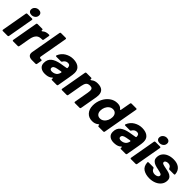

<svg xmlns="http://www.w3.org/2000/svg" viewBox="329 -2228 3690 3690"><g transform="rotate(45 2173.5 -383.5)"><path d="M176 -18Q173 0 155 0H27Q17 0 12 -6Q7 -12 9 -22L102 -549Q105 -567 123 -567H251Q261 -567 266 -561Q271 -555 269 -545ZM115 -676Q115 -721 148 -750Q181 -779 226 -779Q262 -779 284.5 -760Q307 -741 307 -708Q307 -662 274 -634Q241 -606 196 -606Q160 -606 137.5 -625Q115 -644 115 -676Z M305 0Q295 0 290 -6Q285 -12 287 -22L380 -549Q383 -567 401 -567H529Q539 -567 543.5 -561Q548 -555 547 -545V-544L546 -538Q546 -527 553 -527Q558 -527 568 -534Q595 -559 627 -569Q659 -579 701 -579Q711 -579 716 -573Q721 -567 719 -557L698 -437Q695 -419 677 -419H663Q598 -419 562 -389Q536 -368 519.5 -332.5Q503 -297 493 -239L454 -18Q451 0 433 0Z M936 -18Q933 0 915 0H820Q765 0 736.5 -22.5Q708 -45 708 -88Q708 -104 710 -113L822 -745Q825 -763 843 -763H971Q981 -763 986 -757Q991 -751 989 -741L888 -171Q887 -168 887 -162Q887 -136 915 -136H935Q945 -136 950 -130Q955 -124 953 -114Z M1014 -123Q1014 -221 1077 -271Q1140 -321 1254 -341L1388 -364Q1407 -367 1407 -376V-385Q1407 -416 1394 -433Q1380 -453 1341 -453Q1314 -453 1289.5 -437.5Q1265 -422 1250 -394Q1243 -378 1227 -378H1102Q1084 -378 1084 -392Q1084 -395 1086 -401Q1122 -489 1199 -534Q1276 -579 1364 -579Q1416 -579 1459.5 -565Q1503 -551 1530 -523Q1553 -500 1562.5 -471Q1572 -442 1572 -405Q1572 -362 1555 -269L1511 -18Q1508 0 1490 0H1362Q1352 0 1347 -6Q1342 -12 1344 -22L1345 -26Q1347 -34 1347 -37Q1347 -46 1341 -46Q1337 -46 1331 -40Q1321 -29 1303 -18Q1255 12 1173 12Q1102 12 1058 -23Q1014 -58 1014 -123ZM1308 -129Q1338 -142 1355 -164Q1372 -186 1382 -223Q1383 -226 1383 -230Q1383 -237 1377.5 -241Q1372 -245 1363 -243L1281 -228Q1235 -220 1210 -203.5Q1185 -187 1185 -156Q1185 -135 1201.5 -125Q1218 -115 1244 -115Q1274 -115 1308 -129Z M1783 -18Q1780 0 1762 0H1634Q1624 0 1619 -6Q1614 -12 1616 -22L1709 -549Q1712 -567 1730 -567H1858Q1868 -567 1872.5 -561Q1877 -555 1876 -545V-544L1875 -538Q1875 -527 1882 -527Q1887 -527 1897 -534Q1925 -558 1956.5 -568.5Q1988 -579 2027 -579Q2200 -579 2200 -428Q2200 -406 2196 -377.5Q2192 -349 2186 -317L2133 -18Q2130 0 2112 0H1984Q1974 0 1969 -6Q1964 -12 1966 -22L2018 -319Q2024 -355 2024 -377Q2024 -413 2007.5 -428.5Q1991 -444 1954 -444Q1899 -444 1873.5 -414.5Q1848 -385 1836 -319Z M2258 -213Q2258 -307 2298 -391.5Q2338 -476 2408 -527.5Q2478 -579 2564 -579Q2603 -579 2631 -568.5Q2659 -558 2678 -534Q2685 -524 2692 -524Q2699 -524 2702 -538L2739 -745Q2742 -763 2760 -763H2888Q2898 -763 2903 -757Q2908 -751 2906 -741L2778 -18Q2775 0 2757 0H2629Q2619 0 2614.5 -6Q2610 -12 2611 -22V-23V-28Q2611 -38 2604 -38Q2597 -38 2585 -29Q2558 -7 2527.5 2.5Q2497 12 2460 12Q2368 12 2313 -49.5Q2258 -111 2258 -213ZM2687 -323Q2687 -375 2660 -405.5Q2633 -436 2586 -436Q2541 -436 2505.5 -408.5Q2470 -381 2450.5 -337Q2431 -293 2431 -245Q2431 -193 2458 -162Q2485 -131 2532 -131Q2578 -131 2613 -158.5Q2648 -186 2667.5 -230.5Q2687 -275 2687 -323Z M2888 -123Q2888 -221 2951 -271Q3014 -321 3128 -341L3262 -364Q3281 -367 3281 -376V-385Q3281 -416 3268 -433Q3254 -453 3215 -453Q3188 -453 3163.5 -437.5Q3139 -422 3124 -394Q3117 -378 3101 -378H2976Q2958 -378 2958 -392Q2958 -395 2960 -401Q2996 -489 3073 -534Q3150 -579 3238 -579Q3290 -579 3333.5 -565Q3377 -551 3404 -523Q3427 -500 3436.5 -471Q3446 -442 3446 -405Q3446 -362 3429 -269L3385 -18Q3382 0 3364 0H3236Q3226 0 3221 -6Q3216 -12 3218 -22L3219 -26Q3221 -34 3221 -37Q3221 -46 3215 -46Q3211 -46 3205 -40Q3195 -29 3177 -18Q3129 12 3047 12Q2976 12 2932 -23Q2888 -58 2888 -123ZM3182 -129Q3212 -142 3229 -164Q3246 -186 3256 -223Q3257 -226 3257 -230Q3257 -237 3251.5 -241Q3246 -245 3237 -243L3155 -228Q3109 -220 3084 -203.5Q3059 -187 3059 -156Q3059 -135 3075.5 -125Q3092 -115 3118 -115Q3148 -115 3182 -129Z M3657 -18Q3654 0 3636 0H3508Q3498 0 3493 -6Q3488 -12 3490 -22L3583 -549Q3586 -567 3604 -567H3732Q3742 -567 3747 -561Q3752 -555 3750 -545ZM3596 -676Q3596 -721 3629 -750Q3662 -779 3707 -779Q3743 -779 3765.5 -760Q3788 -741 3788 -708Q3788 -662 3755 -634Q3722 -606 3677 -606Q3641 -606 3618.5 -625Q3596 -644 3596 -676Z M3774 -175V-178Q3774 -196 3793 -196H3918Q3934 -196 3940 -178Q3951 -146 3977 -130.5Q4003 -115 4037 -115Q4074 -115 4100.5 -131Q4127 -147 4127 -173Q4127 -195 4101 -206Q4075 -217 4020 -228Q3963 -239 3924 -252.5Q3885 -266 3857.5 -295Q3830 -324 3830 -373Q3830 -438 3865 -484.5Q3900 -531 3959 -555Q4018 -579 4091 -579Q4190 -579 4249 -532.5Q4308 -486 4315 -400V-397Q4315 -379 4296 -379H4175Q4159 -379 4153 -397Q4144 -425 4121.5 -439Q4099 -453 4068 -453Q4035 -453 4013.5 -439.5Q3992 -426 3992 -404Q3992 -382 4018.5 -371Q4045 -360 4101 -350Q4161 -339 4200.5 -326.5Q4240 -314 4268 -285.5Q4296 -257 4296 -208Q4296 -142 4258.5 -92Q4221 -42 4157 -15Q4093 12 4017 12Q3917 12 3849 -30.5Q3781 -73 3774 -175Z"/></g></svg>

Font: Open Sauce Two Black Italic
Style: Regular
Weight: 900
Italic angle: -10°
Designer: Alfredo Marco Pradil
Foundry: Creative Sauce Fz LLC
Version: Version 1.477